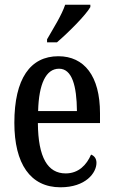

<svg xmlns="http://www.w3.org/2000/svg" viewBox="-20 -786 482 816"><path d="M180 -619V-606H222C271 -648 344 -721 364 -756V-766H257C242 -721 208 -668 180 -619ZM237 10C344 10 390 -51 390 -94C390 -113 380 -124 367 -129C348 -85 314 -49 259 -49C183 -49 142 -116 141 -263H405V-305C405 -463 338 -547 228 -547C109 -547 41 -452 41 -264C41 -90 109 10 237 10ZM307 -314H142C145 -429 175 -494 231 -494C286 -494 306 -422 307 -314Z"/></svg>

Font: Noto Serif Armenian ExtraCondensed Medium
Style: Regular
Weight: 500
Width: 2
Designer: Monotype Design Team
Foundry: Monotype Imaging Inc.
Version: Version 2.008